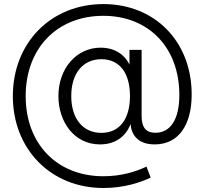

<svg xmlns="http://www.w3.org/2000/svg" viewBox="-20 -729 1003 942"><path d="M487.3 193.4C586.4 193.4 669.9 166.5 719.2 142.1L698.7 88.4C647.5 112.8 576.2 135.7 487.3 135.7C259.8 135.7 106 -22.9 106 -257.3C106 -492.2 259.8 -651.4 487.3 -651.4C708 -651.4 859.9 -497.1 859.9 -263.2C859.9 -144.5 817.4 -77.6 742.2 -77.6C696.3 -77.6 674.8 -104 674.8 -159.2V-484.4H615.2V-413.1H614.7C593.3 -458 545.9 -495.1 473.6 -495.1C356 -495.1 266.6 -394 266.6 -257.8C266.6 -130.4 344.7 -20.5 470.7 -20.5C549.8 -20.5 599.1 -63.5 620.1 -119.6H620.6C624.5 -73.2 651.4 -20.5 738.8 -20.5C854.5 -20.5 920.4 -113.3 920.4 -265.6C920.4 -525.4 739.7 -709 487.3 -709C228.5 -709 43 -517.6 43 -257.3C43 2 228.5 193.4 487.3 193.4ZM477.1 -77.1C386.7 -77.1 329.6 -147 329.6 -257.8C329.6 -368.7 386.7 -438.5 477.1 -438.5C568.4 -438.5 617.7 -368.7 617.7 -257.8C617.7 -147 568.4 -77.1 477.1 -77.1Z"/></svg>

Font: Raveo Display Display Light
Style: Regular
Weight: 300
Designer: Jakub Foglar, Rasmus Andersson (Inter)
Foundry: Jakubfoglar.com
Version: Version 1.100;Glyphs 3.2.3 (3260)